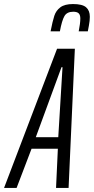

<svg xmlns="http://www.w3.org/2000/svg" viewBox="-60 -929 464 949"><path d="M-40 0 222 -688H310L279 0H217L226 -194H96L22 0ZM117 -251H228L249 -597H244ZM384 -846Q384 -827 379.5 -803Q375 -779 374 -774H329Q337 -814 337 -838Q337 -855 329 -863Q321 -871 302 -871Q271 -871 258.5 -849.5Q246 -828 236 -774H190Q200 -825 208.5 -851Q217 -877 238.5 -893Q260 -909 301 -909Q347 -909 365.5 -893Q384 -877 384 -846Z"/></svg>

Font: Saira Ultra Condensed
Style: Italic
Weight: 400
Width: 1
Italic angle: -12°
Designer: Hector Gatti with collaboration of the Omnibus-Type team
Foundry: Omnibus-Type
Version: Version 1.001; ttfautohint (v1.8)